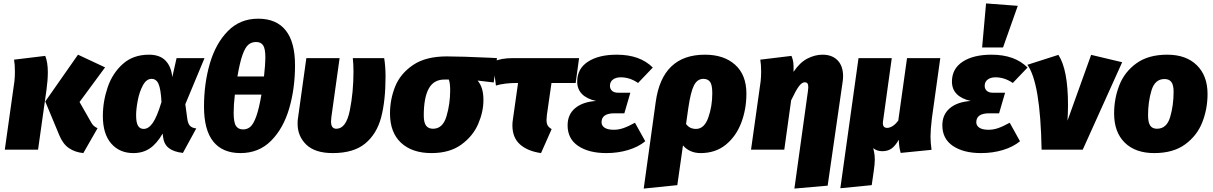

<svg xmlns="http://www.w3.org/2000/svg" viewBox="-20 -873 7078 1120"><path d="M326 -84 244 -281 435 -554 593 -480 444 -278 513 -157Q520 -145 527.5 -138.5Q535 -132 549 -125L466 20Q417 15 382 -9Q347 -33 326 -84ZM64 -398Q67 -425 67 -454Q67 -497 62 -525L244 -547Q259 -509 259 -452Q259 -405 251 -348L202 0H8Z M985 -423 1010 -534H1173L1061 -265L1073 -177Q1077 -150 1089.5 -138Q1102 -126 1125 -124L1047 19Q993 13 964.5 -9.5Q936 -32 931 -75L929 -94Q894 -34 853.5 -7Q813 20 758 20Q677 20 628.5 -36Q580 -92 580 -196Q580 -281 608 -363.5Q636 -446 696.5 -500Q757 -554 849 -554Q912 -554 945.5 -519.5Q979 -485 985 -423ZM774 -201Q774 -158 785 -139.5Q796 -121 818 -121Q847 -121 871.5 -156.5Q896 -192 922 -278Q918 -353 905 -383Q892 -413 864 -413Q834 -413 813.5 -375Q793 -337 783.5 -286.5Q774 -236 774 -201Z M1701 -492Q1701 -357 1667 -240.5Q1633 -124 1561.5 -52Q1490 20 1383 20Q1278 20 1224 -47.5Q1170 -115 1170 -251Q1170 -385 1204 -502Q1238 -619 1309 -691.5Q1380 -764 1486 -764Q1592 -764 1646.5 -696Q1701 -628 1701 -492ZM1365 -427H1520Q1528 -501 1528 -536Q1528 -589 1515 -608.5Q1502 -628 1474 -628Q1447 -628 1428.5 -612Q1410 -596 1394.5 -552.5Q1379 -509 1365 -427ZM1350 -321Q1343 -261 1343 -216Q1343 -159 1356.5 -138.5Q1370 -118 1398 -118Q1423 -118 1441 -134Q1459 -150 1475 -194.5Q1491 -239 1505 -321Z M2229 -426Q2229 -286 2203.5 -189Q2178 -92 2110.5 -36Q2043 20 1921 20Q1818 20 1767 -29Q1716 -78 1716 -151Q1716 -172 1718 -182L1767 -534H1961L1913 -190Q1911 -174 1911 -164Q1911 -122 1942 -122Q1999 -122 2020.5 -228.5Q2042 -335 2042 -456Q2042 -499 2038 -534H2221Q2229 -486 2229 -426Z M2255 -211Q2255 -293 2285 -368Q2315 -443 2389 -493.5Q2463 -544 2586 -544Q2668 -544 2842 -536L2879 -534L2860 -392L2766 -403Q2783 -383 2791.5 -355.5Q2800 -328 2800 -289Q2800 -221 2769.5 -150Q2739 -79 2671 -29.5Q2603 20 2497 20Q2384 20 2319.5 -40Q2255 -100 2255 -211ZM2606 -346Q2606 -390 2598 -409H2575Q2511 -410 2481.5 -357Q2452 -304 2452 -199Q2452 -158 2465.5 -140Q2479 -122 2506 -122Q2563 -122 2584.5 -194.5Q2606 -267 2606 -346Z M3170 -201Q3168 -179 3168 -173Q3168 -153 3175 -141Q3182 -129 3198 -120L3136 20Q3058 9 3013.5 -30.5Q2969 -70 2969 -142Q2969 -159 2972 -177L3002 -389H2995Q2923 -389 2873 -374L2855 -513Q2882 -524 2909 -529Q2936 -534 2974 -534H3358L3338 -389H3197Z M3291 -142Q3291 -205 3335 -242Q3379 -279 3457 -284Q3403 -296 3375 -324.5Q3347 -353 3347 -397Q3347 -472 3409.5 -513Q3472 -554 3578 -554Q3713 -554 3788 -479L3702 -389Q3654 -422 3601 -422Q3573 -422 3555.5 -409Q3538 -396 3538 -372Q3538 -355 3550 -343.5Q3562 -332 3587 -332H3657L3622 -212H3564Q3489 -212 3489 -160Q3489 -140 3507 -128Q3525 -116 3561 -116Q3588 -116 3616 -125.5Q3644 -135 3684 -157L3744 -49Q3704 -16 3644.5 2Q3585 20 3517 20Q3415 20 3353 -21.5Q3291 -63 3291 -142Z M4334 -327Q4334 -236 4304 -157Q4274 -78 4214 -29Q4154 20 4067 20Q4034 20 4007.5 8Q3981 -4 3964 -25L3931 207L3735 227L3805 -278Q3843 -554 4092 -554Q4203 -554 4268.5 -495Q4334 -436 4334 -327ZM4135 -329Q4135 -378 4122 -395.5Q4109 -413 4083 -413Q4048 -413 4028.5 -375.5Q4009 -338 3995 -242L3982 -150Q4002 -121 4040 -121Q4088 -121 4111.5 -186.5Q4135 -252 4135 -329Z M4693 -342Q4695 -360 4695 -364Q4695 -380 4690 -386.5Q4685 -393 4674 -393Q4658 -393 4640.5 -370Q4623 -347 4595 -288L4555 0H4361L4417 -398Q4420 -425 4420 -454Q4420 -497 4415 -525L4597 -547Q4605 -528 4607.5 -509.5Q4610 -491 4609 -454Q4646 -509 4690 -531.5Q4734 -554 4778 -554Q4834 -554 4866 -521Q4898 -488 4898 -428Q4898 -411 4895 -393L4808 210L4614 227Z M5408 -76Q5408 -41 5414 1L5234 19Q5224 -14 5223 -58Q5202 -21 5180 -6Q5158 9 5127 9Q5094 9 5074 -9Q5075 -4 5079 15Q5083 34 5083 58Q5083 82 5077 124L5065 207L4882 225L4988 -534H5182L5131 -166Q5130 -162 5130 -155Q5130 -127 5155 -127Q5170 -127 5187.5 -138Q5205 -149 5220 -170L5271 -534H5465L5416 -183Q5408 -117 5408 -76Z M5477 -142Q5477 -205 5521 -242Q5565 -279 5643 -284Q5589 -296 5561 -324.5Q5533 -353 5533 -397Q5533 -472 5595.5 -513Q5658 -554 5764 -554Q5899 -554 5974 -479L5888 -389Q5840 -422 5787 -422Q5759 -422 5741.5 -409Q5724 -396 5724 -372Q5724 -355 5736 -343.5Q5748 -332 5773 -332H5843L5808 -212H5750Q5675 -212 5675 -160Q5675 -140 5693 -128Q5711 -116 5747 -116Q5774 -116 5802 -125.5Q5830 -135 5870 -157L5930 -49Q5890 -16 5830.5 2Q5771 20 5703 20Q5601 20 5539 -21.5Q5477 -63 5477 -142ZM5917 -839 5831 -596H5709L5732 -853Z M6210 -261Q6210 -219 6207 -169L6345 -553L6526 -510L6296 0H6056Q6049 -391 5973 -495L6154 -553Q6210 -467 6210 -261Z M6479 -211Q6479 -298 6509.5 -376Q6540 -454 6609.5 -504Q6679 -554 6789 -554Q6899 -554 6961.5 -492.5Q7024 -431 7024 -325Q7024 -238 6993.5 -160Q6963 -82 6893.5 -31Q6824 20 6713 20Q6603 20 6541 -41Q6479 -102 6479 -211ZM6826 -338Q6826 -377 6813 -394.5Q6800 -412 6773 -412Q6717 -412 6697 -345.5Q6677 -279 6677 -201Q6677 -159 6689.5 -140.5Q6702 -122 6729 -122Q6786 -122 6806 -190.5Q6826 -259 6826 -338Z"/></svg>

Font: FiraGO Heavy
Style: Italic
Weight: 900
Italic angle: -8°
Designer: bBox Type GmbH
Foundry: bBox Type GmbH
Version: Version 1.001